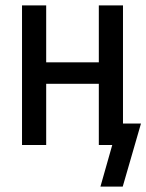

<svg xmlns="http://www.w3.org/2000/svg" viewBox="-20 -540 545 715"><path d="M354 155 398 0H348V-228H152V0H62V-520H152V-308H348V-520H438V-80H505L437 155Z"/></svg>

Font: Iosevka SS10 Medium
Style: Regular
Weight: 500
Monospace: yes
Designer: Belleve Invis
Foundry: Belleve Invis
Version: Version 28.0.6; ttfautohint (v1.8.4)